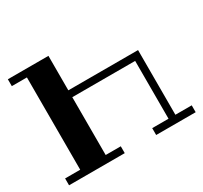

<svg xmlns="http://www.w3.org/2000/svg" viewBox="-143 -892 1152 1090"><g transform="rotate(-30 433.0 -347.5)"><path d="M850 -45V0H591V-45H698V-424H286V-45H385V0H20V-45H119V-650H20V-695H286V-469H743V-45Z"/></g></svg>

Font: Geostar Fill
Style: Regular
Weight: 400
Designer: Joe Prince
Foundry: Joe Prince
Version: Version 1.002